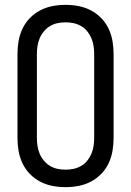

<svg xmlns="http://www.w3.org/2000/svg" viewBox="-20 -763 540 791"><path d="M250 8Q277 8 303.5 3Q330 -2 354 -14.5Q378 -27 397 -46.5Q416 -66 427.5 -90.5Q439 -115 443.5 -141.5Q448 -168 448 -195V-540Q448 -567 443.5 -593.5Q439 -620 427.5 -644.5Q416 -669 397 -688.5Q378 -708 354 -720.5Q330 -733 303.5 -738Q277 -743 250 -743Q223 -743 196.5 -738Q170 -733 146 -720.5Q122 -708 103 -688.5Q84 -669 72.5 -644.5Q61 -620 56.5 -593.5Q52 -567 52 -540V-195Q52 -168 56.5 -141.5Q61 -115 72.5 -90.5Q84 -66 103 -46.5Q122 -27 146 -14.5Q170 -2 196.5 3Q223 8 250 8ZM250 -64Q233 -64 216.5 -67.5Q200 -71 186 -79.5Q172 -88 161 -101Q150 -114 143.5 -129.5Q137 -145 134.5 -161.5Q132 -178 132 -195V-540Q132 -557 134.5 -573.5Q137 -590 143.5 -605.5Q150 -621 161 -634Q172 -647 186 -655.5Q200 -664 216.5 -667.5Q233 -671 250 -671Q267 -671 283.5 -667.5Q300 -664 314.5 -655.5Q329 -647 339.5 -634Q350 -621 356.5 -605.5Q363 -590 365.5 -573.5Q368 -557 368 -540V-195Q368 -178 365.5 -161.5Q363 -145 356.5 -129.5Q350 -114 339.5 -101Q329 -88 314.5 -79.5Q300 -71 283.5 -67.5Q267 -64 250 -64Z"/></svg>

Font: Iosevka SS09
Style: Regular
Weight: 400
Monospace: yes
Designer: Belleve Invis
Foundry: Belleve Invis
Version: Version 5.2.1; ttfautohint (v1.8.3)